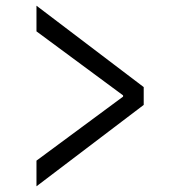

<svg xmlns="http://www.w3.org/2000/svg" viewBox="-20 -636 640 668"><path d="M106.9 12.2V-77.1L408.2 -299.8V-304.2L106.9 -526.9V-616.2L480 -333V-271Z"/></svg>

Font: Office Code Pro D
Style: Regular
Weight: 400
Designer: Nathan Rutzky & Paul D. Hunt
Foundry: Adobe Systems Incorporated
Version: Version 1.004;PS 001.004;hotconv 1.0.70;makeotf.lib2.5.58329